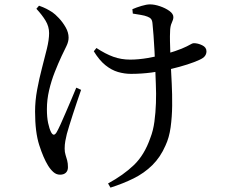

<svg xmlns="http://www.w3.org/2000/svg" viewBox="-20 -789 1040 876"><path d="M473 48Q543 10 591 -36Q639 -82 666 -160Q679 -193 684.5 -234Q690 -275 691.5 -319Q693 -363 691 -406Q689 -449 688 -485Q687 -517 685 -555Q683 -593 680.5 -627Q678 -661 676 -679Q675 -695 669.5 -702Q664 -709 653 -713Q641 -718 622.5 -721Q604 -724 586 -727L584 -747Q602 -755 625.5 -762Q649 -769 664 -769Q685 -769 710 -760.5Q735 -752 753 -739Q771 -726 771 -711Q771 -700 763.5 -684.5Q756 -669 756 -643Q755 -626 755.5 -601.5Q756 -577 757 -550Q758 -523 759 -497Q761 -458 763.5 -408.5Q766 -359 765.5 -307.5Q765 -256 758.5 -208.5Q752 -161 735 -125Q712 -72 675 -35.5Q638 1 589.5 25Q541 49 484 67ZM254 8Q237 8 223.5 -4Q210 -16 199 -34Q178 -68 159 -127Q140 -186 140 -280Q140 -329 149.5 -380Q159 -431 171.5 -478.5Q184 -526 194 -567Q204 -608 204 -638Q204 -668 188 -694.5Q172 -721 146 -749L158 -763Q178 -756 191.5 -749Q205 -742 219 -733Q231 -725 248.5 -706.5Q266 -688 279.5 -664.5Q293 -641 293 -617Q293 -599 283 -578.5Q273 -558 261 -533Q246 -501 230 -460.5Q214 -420 204 -377Q194 -334 194 -291Q194 -254 199.5 -228Q205 -202 213 -186Q219 -175 225 -174.5Q231 -174 238 -185Q245 -197 256 -221Q267 -245 279.5 -274.5Q292 -304 305 -334Q318 -364 328 -389L350 -379Q341 -354 331.5 -325Q322 -296 312.5 -267.5Q303 -239 296 -215.5Q289 -192 285 -178Q281 -162 278 -145.5Q275 -129 275 -111Q275 -95 279 -82.5Q283 -70 286.5 -57Q290 -44 290 -26Q290 -10 280.5 -1Q271 8 254 8ZM578 -452Q548 -452 518.5 -460.5Q489 -469 461 -491.5Q433 -514 408 -555L420 -570Q461 -543 497 -530Q533 -517 574 -517Q611 -517 655.5 -524.5Q700 -532 741 -544Q782 -556 809 -567Q837 -579 847.5 -585.5Q858 -592 864 -592Q883 -592 902.5 -582.5Q922 -573 922 -555Q922 -543 915 -533.5Q908 -524 890 -516Q869 -506 835 -495Q801 -484 759 -474Q717 -464 670.5 -458Q624 -452 578 -452Z"/></svg>

Font: Noto Serif SC ExtraLight Medium
Style: Regular
Weight: 500
Version: Version 2.002-H1;hotconv 1.1.0;makeotfexe 2.6.0